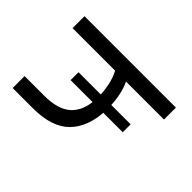

<svg xmlns="http://www.w3.org/2000/svg" viewBox="-176 -876 1047 1047"><g transform="rotate(-45 348.0 -352.5)"><path d="M519 0V-293Q487 -277 443 -268Q399 -259 356 -259L372 -274V-110H311V-274L325 -259Q196 -265 126.5 -334.5Q57 -404 57 -548V-705H149V-554Q149 -448 195 -397Q241 -346 330 -341L311 -330V-512H372V-330L353 -340Q396 -340 440 -349Q484 -358 519 -377V-705H611V0Z"/></g></svg>

Font: Mulish Medium
Style: Regular
Weight: 500
Designer: Vernon Adams
Foundry: Vernon Adams
Version: Version 3.603; ttfautohint (v1.8.3)